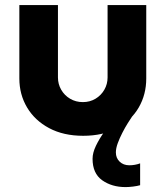

<svg xmlns="http://www.w3.org/2000/svg" viewBox="-20 -533 661 771"><path d="M314 12.3Q235 12.3 177.3 -18.5Q119.7 -49.3 88.7 -101.5Q57.7 -153.7 57.7 -218V-512.7H212.7V-222Q212.7 -195.3 225.7 -172.7Q238.7 -150 261.5 -136.5Q284.3 -123 312.7 -123Q341 -123 363.5 -136.5Q386 -150 399 -172.7Q412 -195.3 412 -222V-512.7H567.3V-218Q567.3 -153.7 537.2 -101.5Q507 -49.3 450.3 -18.5Q393.7 12.3 314 12.3ZM484.3 218.3Q429 218.3 390.3 190.8Q351.7 163.3 351.7 104.7Q351.7 80.7 365.2 52.5Q378.7 24.3 398.5 -3.3Q418.3 -31 437.7 -53.7Q457 -76.3 469.3 -89L511.7 -67Q504.7 -56.7 493.3 -38.7Q482 -20.7 471.2 0.5Q460.3 21.7 452.8 42.2Q445.3 62.7 445.3 79Q445.3 101.7 460.5 116.2Q475.7 130.7 499.3 130.7Q510.7 130.7 521.8 128.7Q533 126.7 542.7 123V210.7Q531.7 214 514.3 216.2Q497 218.3 484.3 218.3Z"/></svg>

Font: MuseoModerno Thin
Style: Regular
Weight: 100
Designer: Pablo Cosgaya, Héctor Gatti, Marcela Romero, and the Authors of The MuseoModerno Project.
Foundry: Omnibus-Type Team
Version: Version 1.003